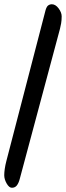

<svg xmlns="http://www.w3.org/2000/svg" viewBox="-20 -716 311 906"><path d="M271 -639Q271 -620 268.5 -606Q266 -592 263 -580L73 129Q68 148 59.5 159Q51 170 36 170Q23 170 11.5 150Q0 130 0 111Q0 98 2.5 80.5Q5 63 10 44L195 -668Q200 -685 207.5 -690.5Q215 -696 224 -696Q242 -696 256.5 -676.5Q271 -657 271 -639Z"/></svg>

Font: Alkatra Medium
Style: Regular
Weight: 500
Designer: Suman Bhandary
Version: Version 1.100;gftools[0.9.22]